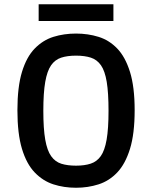

<svg xmlns="http://www.w3.org/2000/svg" viewBox="-20 -870 716 904"><path d="M338 14Q281 14 231.5 -2Q182 -18 143.5 -58Q105 -98 83.5 -169Q62 -240 62 -351Q62 -461 83.5 -531.5Q105 -602 143.5 -641.5Q182 -681 231.5 -696.5Q281 -712 338 -712Q394 -712 444 -696.5Q494 -681 532 -641.5Q570 -602 592 -531.5Q614 -461 614 -351Q614 -240 592 -169Q570 -98 532 -58Q494 -18 444 -2Q394 14 338 14ZM338 -90Q378 -90 407 -99.5Q436 -109 454.5 -135Q473 -161 482 -212.5Q491 -264 491 -348Q491 -433 482.5 -484.5Q474 -536 455.5 -562.5Q437 -589 408 -598.5Q379 -608 338 -608Q297 -608 268 -598.5Q239 -589 220.5 -562.5Q202 -536 193 -484.5Q184 -433 184 -348Q184 -264 193 -212.5Q202 -161 221 -134.5Q240 -108 269 -99Q298 -90 338 -90ZM162 -771V-850H514V-771Z"/></svg>

Font: Ruda
Style: Bold
Weight: 700
Designer: Mariela Monsalve and Angelina Sanchez
Foundry: Mariela Monsalve and Angelina Sanchez
Version: Version 2.000